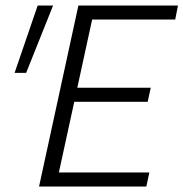

<svg xmlns="http://www.w3.org/2000/svg" viewBox="-20 -678 667 698"><path d="M173 -658 75 -413H33L117 -658ZM315 -607 261 -359H528L517 -308H250L194 -51H523L512 0H122L265 -658H627L617 -607Z"/></svg>

Font: Ysabeau Infant Semilight
Style: Italic
Weight: 300
Italic angle: -12°
Designer: Christian Thalmann (Catharsis Fonts)
Version: Version 0.003